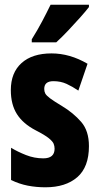

<svg xmlns="http://www.w3.org/2000/svg" viewBox="-20 -786 421 816"><path d="M358 -165Q358 -76 308.5 -33Q259 10 173 10Q134 10 98 3Q62 -4 27 -21V-158Q55 -141 90.5 -127Q126 -113 164 -113Q212 -113 212 -154Q212 -165 208 -175Q204 -185 187.5 -198.5Q171 -212 132 -232Q78 -260 52 -301Q26 -342 26 -403Q26 -477 71.5 -518Q117 -559 199 -559Q277 -559 352 -515L313 -401Q288 -418 263 -429.5Q238 -441 207 -441Q168 -441 168 -408Q168 -397 172.5 -388.5Q177 -380 193 -368Q209 -356 244 -335Q292 -306 325 -268Q358 -230 358 -165ZM358 -756Q345 -739 321 -712Q297 -685 270 -656.5Q243 -628 219 -606H115V-619Q140 -659 159.5 -696Q179 -733 195 -766H358Z"/></svg>

Font: Noto Sans Sinhala ExtraCondensed ExtraBold
Style: Regular
Weight: 800
Width: 2
Designer: Jelle Bosma - Monotype Design Team
Foundry: Monotype Imaging Inc.
Version: Version 2.006; ttfautohint (v1.8.4.7-5d5b)